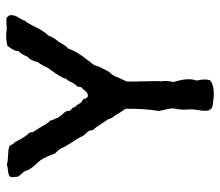

<svg xmlns="http://www.w3.org/2000/svg" viewBox="-65 -644 708 618"><g transform="rotate(-90 289.0 -335.0)"><path d="M338 -11C342 -17 342 -24 342 -33C342 -41 339 -51 339 -58C348 -81 340 -109 334 -131C337 -142 339 -160 336 -173C339 -181 334 -250 336 -282C341 -294 348 -305 352 -318C354 -324 366 -338 368 -340C369 -343 376 -354 377 -358C378 -361 380 -364 382 -367C385 -374 386 -381 390 -388C392 -392 396 -395 399 -399L405 -408C420 -426 434 -447 442 -470C452 -477 457 -490 464 -501C473 -510 479 -522 484 -534C498 -548 507 -566 516 -585C521 -593 525 -603 532 -610C536 -627 551 -634 549 -657C548 -662 543 -664 541 -668C527 -669 515 -668 503 -667C486 -671 465 -669 450 -665C444 -654 434 -647 434 -630C426 -622 420 -612 415 -600C406 -593 401 -581 398 -567C390 -558 379 -534 379 -534C379 -534 347 -493 344 -476C334 -467 332 -449 320 -441L317 -427C307 -421 305 -406 289 -406C281 -408 281 -416 278 -422C268 -425 264 -434 259 -443C253 -443 254 -451 251 -454C249 -458 244 -460 241 -465C242 -471 240 -475 238 -479C232 -487 224 -493 219 -503C217 -512 211 -517 210 -528C204 -530 204 -537 199 -539C192 -555 182 -568 174 -581C171 -584 173 -592 171 -594C162 -603 155 -614 148 -626C146 -632 142 -637 139 -643C132 -646 133 -656 126 -659C111 -665 85 -661 68 -667C56 -662 36 -665 29 -656C26 -648 29 -643 29 -633C33 -623 43 -617 48 -607C54 -586 70 -574 82 -559C91 -545 98 -529 104 -512C110 -506 116 -500 120 -493C131 -466 150 -447 161 -421L177 -403C177 -398 179 -394 180 -389C193 -376 201 -358 213 -343L219 -328C225 -321 230 -314 234 -306C238 -298 245 -292 248 -283C248 -249 247 -213 241 -179C242 -164 249 -148 249 -132C249 -126 247 -120 246 -113C244 -99 246 -86 246 -74C246 -54 238 -35 243 -16C246 -15 246 -11 248 -9C253 -4 263 -4 271 -3C296 1 321 0 338 -11Z"/></g></svg>

Font: FuturaRener
Style: Regular
Weight: 400
Designer: BSozoo
Foundry: BSozoo
Version: Version 1.0